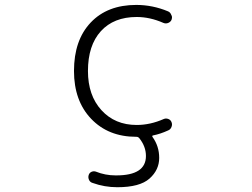

<svg xmlns="http://www.w3.org/2000/svg" viewBox="-20 -576 1040 792"><path d="M655.3 -85Q664.1 -88.9 673.8 -85.4Q683.6 -82 687.5 -72.3Q689.5 -67.4 689.5 -62.5Q689.5 -57.6 687.5 -52.7Q683.6 -42 673.8 -38.1Q641.6 -23.4 612.3 -17.6Q605.5 -16.6 609.4 -10.7Q636.7 27.3 636.7 75.2Q636.7 125 596.7 160.6Q556.6 196.3 463.9 196.3Q411.1 196.3 362.3 178.7Q351.6 175.8 347.2 166Q342.8 156.2 345.7 146.5Q348.6 136.7 357.4 132.8Q366.2 128.9 375 131.8Q414.1 147.5 456.1 147.5Q458 147.5 460 147.5Q582 147.5 582 67.4Q582 28.3 554.7 -5.9Q549.8 -11.7 543 -11.7H542Q426.8 -11.7 356 -85.9Q285.2 -160.2 285.2 -283.2Q285.2 -410.2 354 -482.9Q422.9 -555.7 542 -555.7Q609.4 -555.7 672.9 -529.3Q682.6 -525.4 686.5 -514.6Q689.5 -509.8 689.5 -504.9Q689.5 -500 687.5 -494.1Q683.6 -485.4 673.8 -481.4Q664.1 -477.5 654.3 -481.4Q598.6 -505.9 543.9 -505.9Q449.2 -505.9 396 -447.3Q342.8 -388.7 342.8 -283.2Q342.8 -182.6 398.4 -121.6Q454.1 -60.5 543.9 -60.5Q599.6 -60.5 655.3 -85Z"/></svg>

Font: Rounded-X Mgen+ 1mn light
Style: Regular
Weight: 200
Designer: [Source Han Sans]
Ryoko NISHIZUKA  (kana & ideographs); Paul D. Hunt (Latin, Greek & Cyrillic); Wenlong ZHANG  (bopomofo
Version: Version 1.059.20150602